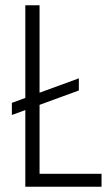

<svg xmlns="http://www.w3.org/2000/svg" viewBox="-20 -708 419 728"><path d="M25 -272V-318L279 -411V-365ZM76 0V-688H130V-49H365V0Z"/></svg>

Font: Saira Condensed Light
Style: Regular
Weight: 300
Width: 3
Designer: Hector Gatti with collaboration of the Omnibus-Type team
Foundry: Omnibus-Type
Version: Version 1.101